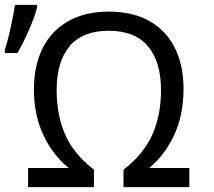

<svg xmlns="http://www.w3.org/2000/svg" viewBox="-44 -773 883 793"><path d="M190 -401Q190 -297 225.5 -216.5Q261 -136 344 -72V0H72V-79H240Q175 -131 135.5 -214.5Q96 -298 96 -404Q96 -502 132.5 -574.5Q169 -647 238.5 -686Q308 -725 405 -725Q552 -725 633 -639.5Q714 -554 714 -405Q714 -298 675 -214.5Q636 -131 572 -79H738V0H466V-72Q549 -136 585 -216.5Q621 -297 621 -401Q621 -518 567 -582Q513 -646 405 -646Q297 -646 243.5 -582Q190 -518 190 -401ZM-24 -568Q-12 -603 -0.5 -656Q11 -709 18 -753H109V-742Q101 -708 76.5 -651.5Q52 -595 28 -554H-24Z"/></svg>

Font: Noto Sans Display
Style: Regular
Weight: 400
Designer: Monotype Design team
Foundry: Monotype Imaging Inc.
Version: Version 1.000